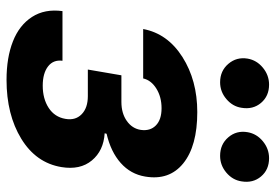

<svg xmlns="http://www.w3.org/2000/svg" viewBox="-144 -661 815 567"><g transform="rotate(90 263.5 -377.5)"><path d="M12.8 -154.5H159.4Q155.9 -127.5 176.1 -111.9Q196.4 -96.2 233 -96.2Q271.7 -96.2 298.7 -113.8Q325.6 -131.4 331 -163Q336.3 -192.5 317.6 -210.9Q299 -229.4 263.8 -229.4H185.4L202.4 -328.5H280.9Q314.6 -328.5 337.2 -344.5Q359.7 -360.4 363.6 -385.7Q367.5 -413.4 350.5 -430.2Q333.5 -447.1 299.7 -447.1Q266.3 -447.1 241.7 -431.8Q217 -416.5 211.6 -392.8H65.7Q79.2 -464.8 148.3 -508.7Q217.3 -552.6 311.1 -552.6Q411.2 -552.6 462.4 -511.2Q513.5 -469.8 501.4 -398.8Q494.3 -355.8 461.3 -326.5Q428.3 -297.2 375 -284.8L373.6 -279.1Q425.1 -275.9 453.8 -241.3Q482.6 -206.7 473.4 -151.3Q460.9 -76.3 389.7 -32.8Q318.5 10.7 215.9 10.7Q149.9 10.7 102.1 -8.2Q54.3 -27 30 -64.6Q5.7 -102.3 12.8 -154.5ZM440.3 -620Q406.2 -620 385.5 -644.2Q364.7 -668.3 370.4 -701.3Q375 -728 397.2 -746.3Q419.4 -764.6 447.1 -764.6Q481.2 -764.6 501.2 -740.8Q521.3 -717 515.6 -683.2Q511.7 -657 489.9 -638.5Q468 -620 440.3 -620ZM223 -620Q189.3 -620 168.5 -644.4Q147.7 -668.7 153.1 -701.3Q157.7 -728 179.9 -746.3Q202.1 -764.6 229.8 -764.6Q263.8 -764.6 283.9 -740.8Q304 -717 298.3 -683.2Q294.4 -657 272.5 -638.5Q250.7 -620 223 -620Z"/></g></svg>

Font: Karasuma Gothic
Style: Bold Italic
Weight: 700
Italic angle: 9.39998°
Designer: Rasmus Andersson / Ryoko Nishizuka
Foundry: Genbu
Version: Version 1.00